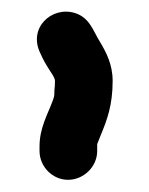

<svg xmlns="http://www.w3.org/2000/svg" viewBox="-20 -700 251 323"><path d="M71.5 -547.5V-547C71.5 -536.3 71 -537.6 67.9 -528.5C60.4 -508.3 46.5 -484.5 46.5 -454V-446C46.5 -419.7 68.2 -397.5 94.5 -397.5C120.6 -397.5 143.5 -419.4 143.5 -446V-457.6L148.9 -471.2C160.4 -498.7 169.5 -523.5 169.5 -564C169.5 -591.6 158.6 -612.3 147.4 -630.9C137.1 -647.1 131.2 -670.4 105.7 -678.2C66.7 -690 26.4 -652.6 48.2 -609.7C52.8 -599.3 56.4 -592.8 64.7 -579.9C69.5 -572.8 72.5 -567.6 72.5 -564C72.5 -558.1 72.1 -552.6 71.5 -547.5Z"/></svg>

Font: HoneyBee
Style: Blk
Weight: 700
Foundry: Cannot Into Space Fonts
Version: Version 0.89